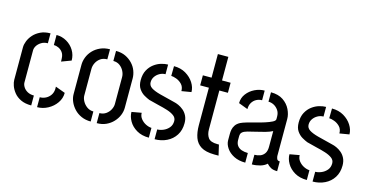

<svg xmlns="http://www.w3.org/2000/svg" viewBox="-74 -1043 2654 1384"><g transform="rotate(15 1253.0 -350.5)"><path d="M206 0Q159 0 127 -15.5Q95 -31 76 -55Q57 -79 48.5 -103.5Q40 -128 40 -147V-390Q40 -411 50 -436.5Q60 -462 80.5 -485Q101 -508 132.5 -523Q164 -538 206 -538V-464Q178 -464 157.5 -451Q137 -438 126.5 -421Q116 -404 116 -387V-147Q116 -131 127 -113.5Q138 -96 158 -85Q178 -74 206 -74ZM250 1V-73Q274 -73 294.5 -83.5Q315 -94 328 -112.5Q341 -131 343 -156V-177L416 -150Q416 -109 392 -74.5Q368 -40 330 -19.5Q292 1 250 1ZM332 -361 331 -384Q330 -412 317.5 -429Q305 -446 287 -454.5Q269 -463 251 -463V-538Q293 -538 328 -517.5Q363 -497 383.5 -463Q404 -429 404 -388Z M650 1Q611 1 579.5 -13Q548 -27 526 -50.5Q504 -74 492 -102Q480 -130 480 -158V-377Q480 -405 491 -433.5Q502 -462 524 -485.5Q546 -509 578 -523.5Q610 -538 650 -538V-463Q620 -463 599.5 -448.5Q579 -434 568 -412Q557 -390 557 -367V-168Q557 -148 569 -126Q581 -104 602 -89Q623 -74 650 -74ZM695 1V-74Q723 -74 743.5 -88.5Q764 -103 775 -124.5Q786 -146 786 -166V-367Q786 -389 775 -411Q764 -433 744 -448Q724 -463 695 -463V-538Q736 -538 766.5 -523.5Q797 -509 819 -485.5Q841 -462 851.5 -433.5Q862 -405 862 -377V-158Q862 -130 850.5 -102Q839 -74 817 -50.5Q795 -27 764.5 -13Q734 1 695 1Z M1128 5V-68Q1149 -68 1173 -78Q1197 -88 1214 -108Q1231 -128 1231 -158Q1231 -182 1211 -197Q1191 -212 1159.5 -222Q1128 -232 1090.5 -240.5Q1053 -249 1018 -259Q1000 -266 977.5 -279Q955 -292 938 -316.5Q921 -341 921 -381Q921 -425 937.5 -455.5Q954 -486 979.5 -505Q1005 -524 1032.5 -532Q1060 -540 1083 -540V-468Q1060 -468 1039.5 -456.5Q1019 -445 1006.5 -426.5Q994 -408 994 -385Q994 -360 1016.5 -345Q1039 -330 1084 -318Q1129 -306 1195 -290Q1210 -287 1229 -278.5Q1248 -270 1266 -255Q1284 -240 1295.5 -217Q1307 -194 1307 -162Q1307 -110 1283 -72.5Q1259 -35 1218 -15Q1177 5 1128 5ZM1085 5Q1031 5 993 -17.5Q955 -40 935.5 -74Q916 -108 916 -142L989 -155Q989 -130 1004.5 -110.5Q1020 -91 1042 -80Q1064 -69 1085 -68ZM1225 -380Q1225 -412 1206.5 -431Q1188 -450 1164.5 -458.5Q1141 -467 1126 -467L1127 -540Q1178 -540 1216 -517.5Q1254 -495 1275.5 -461Q1297 -427 1297 -392Z M1571 0Q1507 -1 1472.5 -22.5Q1438 -44 1424 -83Q1410 -122 1410 -175V-455H1345V-530H1410V-706H1488V-530H1552V-455H1488V-165Q1488 -127 1505.5 -102.5Q1523 -78 1574 -78H1586L1604 0Z M1803 -1Q1753 -1 1717 -19.5Q1681 -38 1661.5 -67Q1642 -96 1642 -125V-173Q1642 -188 1645 -204.5Q1648 -221 1659 -238Q1670 -255 1693 -267Q1709 -275 1738.5 -283.5Q1768 -292 1802 -300.5Q1836 -309 1867 -319Q1898 -329 1918.5 -339.5Q1939 -350 1939 -362V-381Q1939 -409 1925.5 -428.5Q1912 -448 1892.5 -458.5Q1873 -469 1851 -469V-539Q1907 -539 1943 -514.5Q1979 -490 1996.5 -453.5Q2014 -417 2014 -383V-107Q2014 -101 2018.5 -87.5Q2023 -74 2041 -74V-1Q2011 -1 1993 -11Q1975 -21 1962 -36Q1943 -18 1913 -9.5Q1883 -1 1852 -1V-73Q1875 -73 1894.5 -80.5Q1914 -88 1926.5 -106Q1939 -124 1939 -155V-273Q1918 -262 1886.5 -253Q1855 -244 1821 -236.5Q1787 -229 1760 -221.5Q1733 -214 1723 -204Q1711 -195 1711 -172V-143Q1712 -118 1724 -102.5Q1736 -87 1756.5 -80Q1777 -73 1803 -73ZM1718 -378 1649 -404Q1649 -443 1672 -473.5Q1695 -504 1730.5 -521.5Q1766 -539 1804 -539V-467Q1781 -467 1761.5 -456.5Q1742 -446 1730 -426Q1718 -406 1718 -378Z M2307 5V-68Q2328 -68 2352 -78Q2376 -88 2393 -108Q2410 -128 2410 -158Q2410 -182 2390 -197Q2370 -212 2338.5 -222Q2307 -232 2269.5 -240.5Q2232 -249 2197 -259Q2179 -266 2156.5 -279Q2134 -292 2117 -316.5Q2100 -341 2100 -381Q2100 -425 2116.5 -455.5Q2133 -486 2158.5 -505Q2184 -524 2211.5 -532Q2239 -540 2262 -540V-468Q2239 -468 2218.5 -456.5Q2198 -445 2185.5 -426.5Q2173 -408 2173 -385Q2173 -360 2195.5 -345Q2218 -330 2263 -318Q2308 -306 2374 -290Q2389 -287 2408 -278.5Q2427 -270 2445 -255Q2463 -240 2474.5 -217Q2486 -194 2486 -162Q2486 -110 2462 -72.5Q2438 -35 2397 -15Q2356 5 2307 5ZM2264 5Q2210 5 2172 -17.5Q2134 -40 2114.5 -74Q2095 -108 2095 -142L2168 -155Q2168 -130 2183.5 -110.5Q2199 -91 2221 -80Q2243 -69 2264 -68ZM2404 -380Q2404 -412 2385.5 -431Q2367 -450 2343.5 -458.5Q2320 -467 2305 -467L2306 -540Q2357 -540 2395 -517.5Q2433 -495 2454.5 -461Q2476 -427 2476 -392Z"/></g></svg>

Font: Stick No Bills ExtraLight
Style: Regular
Weight: 400
Version: Version 2.000